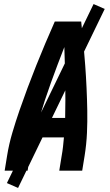

<svg xmlns="http://www.w3.org/2000/svg" viewBox="-20 -841 540 946"><path d="M3 0 15 -74Q24 -130 40.5 -186Q57 -242 76 -297Q95 -352 115.5 -407Q136 -462 158 -517Q180 -572 203 -626.5Q226 -681 250 -735H380Q386 -681 391 -626.5Q396 -572 400 -517Q404 -462 406.5 -407Q409 -352 410 -297Q411 -242 408.5 -186Q406 -130 397 -74L385 0H272L284 -74Q288 -96 290.5 -118.5Q293 -141 295 -164H147Q141 -141 136.5 -118.5Q132 -96 128 -74L116 0ZM174 -260H301Q303 -348 301.5 -435Q300 -522 297 -609Q263 -522 231.5 -435Q200 -348 174 -260ZM69 85 14 61 441 -821 496 -797Z"/></svg>

Font: Iosevka Curly
Style: Bold Italic
Weight: 700
Italic angle: -9°
Monospace: yes
Designer: Belleve Invis
Foundry: Belleve Invis
Version: Version 22.1.2; ttfautohint (v1.8.4)